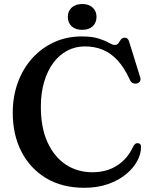

<svg xmlns="http://www.w3.org/2000/svg" viewBox="-20 -894 740 933"><path d="M665.5 -180.5Q665.5 -146 646.5 -111Q627.5 -76 591.8 -46.8Q556 -17.5 505 0.5Q454 18.5 389.5 18.5Q282 18.5 204.2 -28.2Q126.5 -75 84.2 -157Q42 -239 42 -345.5Q42 -426 67 -493.8Q92 -561.5 137.2 -611.5Q182.5 -661.5 243.5 -689.2Q304.5 -717 376.5 -717Q427.5 -717 459.2 -706.8Q491 -696.5 509.2 -686Q527.5 -675.5 537.5 -675.5Q550 -675.5 555.8 -684.5Q561.5 -693.5 567.8 -702.2Q574 -711 586 -711Q594 -711 599.5 -706Q605 -701 608.5 -688.5L661.5 -517.5Q665 -506.5 659.8 -498.2Q654.5 -490 643.5 -488Q633 -486.5 624.5 -490.8Q616 -495 611.5 -505.5Q584 -565.5 550.8 -601.2Q517.5 -637 478.2 -652.8Q439 -668.5 392.5 -668.5Q346 -668.5 306.8 -647.8Q267.5 -627 239 -588.5Q210.5 -550 194.5 -496Q178.5 -442 178.5 -375Q178.5 -273 211.2 -202Q244 -131 300.2 -94Q356.5 -57 428.5 -57Q498.5 -57 549.2 -89.8Q600 -122.5 627 -181.5Q632.5 -192 638.5 -195.8Q644.5 -199.5 652 -198Q659 -197 662.2 -192.5Q665.5 -188 665.5 -180.5ZM379.5 -749Q347 -749 328.2 -766.2Q309.5 -783.5 309.5 -812Q309.5 -839.5 328.2 -857Q347 -874.5 379.5 -874.5Q412 -874.5 430.5 -857Q449 -839.5 449 -812Q449 -784 430.5 -766.5Q412 -749 379.5 -749Z"/></svg>

Font: Fraunces Medium
Style: Regular
Weight: 500
Version: Version 1.000;[b76b70a41]